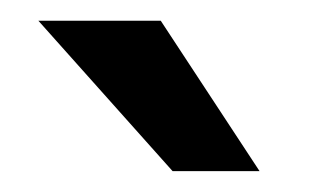

<svg xmlns="http://www.w3.org/2000/svg" viewBox="-20 -770 301 185"><path d="M134.9 -750 230.1 -605.1H146.3L17 -750Z"/></svg>

Font: Interface
Style: Regular
Weight: 400
Designer: Rasmus Andersson
Foundry: rsms
Version: Version 1.8